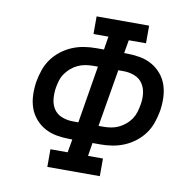

<svg xmlns="http://www.w3.org/2000/svg" viewBox="-81 -818 913 900"><g transform="rotate(10 375.0 -367.5)"><path d="M202 0V-84H284L295 -147H283Q251 -147 220 -152.5Q189 -158 163 -172.5Q137 -187 117.5 -210Q98 -233 88.5 -261.5Q79 -290 78 -321.5Q77 -353 82 -385Q87 -413 96.5 -441Q106 -469 123.5 -493.5Q141 -518 165.5 -537Q190 -556 217.5 -567.5Q245 -579 273.5 -583.5Q302 -588 331 -588H368L378 -651H307V-735H557V-651H475L464 -588H476Q508 -588 539 -582.5Q570 -577 596 -562.5Q622 -548 641.5 -525Q661 -502 670.5 -473.5Q680 -445 681 -413.5Q682 -382 677 -350Q672 -322 662.5 -294Q653 -266 635.5 -241.5Q618 -217 593.5 -198Q569 -179 541.5 -167.5Q514 -156 485.5 -151.5Q457 -147 429 -147H391L381 -84H452V0ZM283 -231H309L354 -504H331Q313 -504 295 -501Q277 -498 259.5 -490Q242 -482 227.5 -469.5Q213 -457 202 -441.5Q191 -426 185.5 -408Q180 -390 177 -372Q173 -345 175.5 -318.5Q178 -292 192 -271Q206 -250 231 -240.5Q256 -231 283 -231ZM429 -231Q446 -231 464.5 -234Q483 -237 500 -245Q517 -253 532 -265.5Q547 -278 557.5 -293.5Q568 -309 573.5 -327Q579 -345 582 -363Q587 -390 584 -416.5Q581 -443 567 -464Q553 -485 528 -494.5Q503 -504 476 -504H451L405 -231Z"/></g></svg>

Font: Iosevka Etoile Medium Oblique
Style: Regular
Weight: 500
Italic angle: -9°
Designer: Belleve Invis
Foundry: Belleve Invis
Version: Version 15.5.2; ttfautohint (v1.8.4)